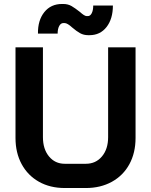

<svg xmlns="http://www.w3.org/2000/svg" viewBox="-20 -938 760 966"><path d="M58 -244V-700H196V-248Q196 -188 226.5 -151Q257 -114 306 -114H412Q462 -114 493 -151Q524 -188 524 -248V-700H662V-244Q662 -169 631 -112Q600 -55 543 -23.5Q486 8 412 8H306Q232 8 176 -23.5Q120 -55 89 -112Q58 -169 58 -244ZM344 -799Q319 -822 305 -822H299Q286 -822 278 -807.5Q270 -793 270 -769H171Q170 -836 203 -877Q236 -918 292 -918H298Q322 -918 340 -907.5Q358 -897 382 -878Q405 -857 416 -857H422Q434 -857 441.5 -871.5Q449 -886 449 -910H548Q548 -843 516 -802Q484 -761 430 -761H424Q401 -761 383 -771Q365 -781 344 -799Z"/></svg>

Font: Bai Jamjuree
Style: Bold
Weight: 700
Designer: Katatrad Aksorn Co.,Ltd.
Foundry: Cadson Demak Co.,Ltd.
Version: Version 1.000; ttfautohint (v1.6)